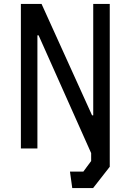

<svg xmlns="http://www.w3.org/2000/svg" viewBox="-20 -750 660 970"><path d="M450.5 200 534.5 92.5V-730H451V-167.5H445L190 -730H85.5V0H169V-571.5H175L440.5 23.5V63.5L401 117H333.5L345 200Z"/></svg>

Font: Monaspace Krypton
Style: Regular
Weight: 400
Designer: Riley Cran & the Lettermatic Team
Foundry: Lettermatic
Version: Version 1.200 (Monaspace Krypton)